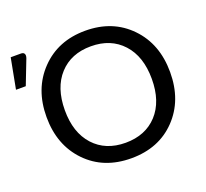

<svg xmlns="http://www.w3.org/2000/svg" viewBox="-186 -880 1111 1037"><g transform="rotate(-20 370.0 -361.0)"><path d="M217.8 -156.2Q285.6 -82 399.9 -82Q514.2 -82 582 -155.3Q649.9 -229 649.9 -358.4Q649.9 -487.8 582 -562Q514.2 -636.2 399.9 -636.2Q285.6 -636.2 218.3 -562.5Q150.9 -488.8 150.4 -359.9Q149.9 -231 217.8 -156.2ZM400.9 7.3Q242.2 7.3 143.6 -94.7Q44.9 -196.8 44.9 -358.4Q44.9 -520 144 -622.6Q243.2 -725.6 400.4 -725.6Q557.6 -725.6 656.7 -623Q755.4 -521 755.4 -358.9Q755.4 -196.8 657.2 -94.7Q559.1 7.3 400.9 7.3ZM32.7 -728.5Q46.9 -728.5 51.8 -719.2Q56.6 -710 51.3 -694.8L-3.4 -553.7H-59.6L-26.4 -728.5Z"/></g></svg>

Font: Lato-Medium
Style: Regular
Weight: 500
Designer: Lukasz Dziedzic
Foundry: tyPoland Lukasz Dziedzic
Version: Version 2.006; 2014-01-15